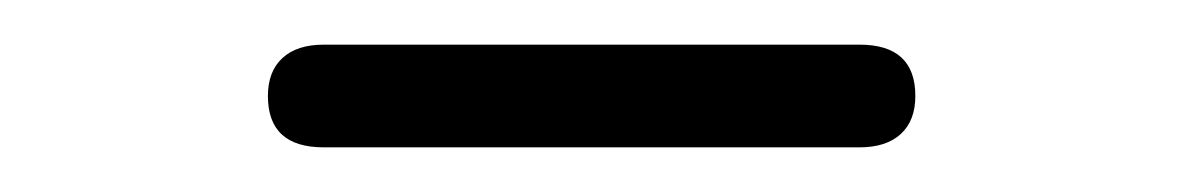

<svg xmlns="http://www.w3.org/2000/svg" viewBox="-20 -695 530 86"><path d="M125 -629Q100 -629 100 -652Q100 -663 106.5 -669Q113 -675 125 -675H365Q390 -675 390 -652Q390 -641 383.5 -635Q377 -629 365 -629Z"/></svg>

Font: Nunito ExtraLight Light
Style: Regular
Weight: 300
Version: Version 3.602